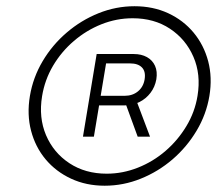

<svg xmlns="http://www.w3.org/2000/svg" viewBox="-20 -757 698 608"><path d="M311.5 -168.9Q252.9 -168.9 205.1 -191.2Q157.2 -213.4 124.5 -252.4Q91.8 -291.5 78.4 -343Q64.9 -394.5 74.7 -453.1Q84.5 -511.7 115 -563.2Q145.5 -614.7 191.2 -653.8Q236.8 -692.9 292 -715.1Q347.2 -737.3 405.8 -737.3Q464.8 -737.3 512.7 -715.1Q560.5 -692.9 593 -653.8Q625.5 -614.7 639.2 -563.2Q652.8 -511.7 643.1 -453.1Q633.3 -394.5 602.5 -343Q571.8 -291.5 526.4 -252.4Q481 -213.4 425.8 -191.2Q370.6 -168.9 311.5 -168.9ZM317.9 -207Q368.7 -207 416.7 -226.1Q464.8 -245.1 504.2 -279.1Q543.5 -313 570.3 -357.7Q597.2 -402.3 605.5 -453.6Q616.7 -521.5 592.5 -577.1Q568.4 -632.8 518.3 -666Q468.3 -699.2 399.9 -699.2Q349.1 -699.2 301.3 -680.2Q253.4 -661.1 213.9 -627.2Q174.3 -593.3 147.9 -548.6Q121.6 -503.9 113.3 -452.6Q102.1 -384.8 125.7 -329.1Q149.4 -273.4 199.7 -240.2Q250 -207 317.9 -207ZM416 -324.2 372.1 -444.3H409.7L455.1 -324.2ZM242.7 -324.2 286.1 -585.9H403.8Q427.7 -585.9 445.3 -576.2Q462.9 -566.4 470.9 -548.6Q479 -530.8 475.1 -505.9Q470.7 -481.4 456.5 -462.9Q442.4 -444.3 421.4 -433.8Q400.4 -423.3 375.5 -423.3H278.8L283.2 -453.6H374.5Q399.9 -453.6 417 -467.8Q434.1 -481.9 438 -505.9Q441.9 -530.8 429.4 -543.5Q417 -556.2 392.1 -556.2H315.9L277.3 -324.2Z"/></svg>

Font: Inter 17pt ExtraLight
Style: Italic
Weight: 250
Italic angle: -9.3988°
Version: Version 4.001;git-66647c0bb